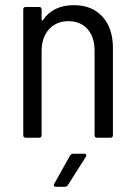

<svg xmlns="http://www.w3.org/2000/svg" viewBox="-20 -533 522 743"><path d="M417 -347V-10Q417 0 407 0H356Q346 0 346 -10V-337Q346 -389 319 -420Q292 -451 245 -451Q198 -451 169.5 -419.5Q141 -388 141 -335V-10Q141 0 131 0H80Q70 0 70 -10V-496Q70 -506 80 -506H131Q141 -506 141 -496V-457Q141 -455 142.5 -454Q144 -453 146 -455Q185 -513 266 -513Q336 -513 376.5 -468.5Q417 -424 417 -347ZM190 178 251 69Q256 62 263 62H306Q312 62 313.5 65.5Q315 69 312 74L243 183Q238 190 231 190H197Q191 190 189 186.5Q187 183 190 178Z"/></svg>

Font: Barlow Semi Condensed
Style: Regular
Weight: 400
Width: 4
Designer: Jeremy Tribby
Foundry: Tribby Type
Version: Version 1.408;December 10, 2018;FontCreator 11.5.0.2430 64-b